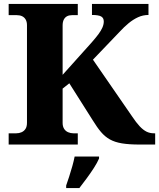

<svg xmlns="http://www.w3.org/2000/svg" viewBox="-20 -734 808 975"><path d="M24 0V-57H62Q77 -57 89.5 -62.5Q102 -68 109.5 -79.5Q117 -91 117 -111V-606Q117 -623 110.5 -634.5Q104 -646 92.5 -651.5Q81 -657 66 -657H24V-714H375V-657H345Q331 -657 320.5 -651.5Q310 -646 304 -634.5Q298 -623 298 -604V-354L446 -519Q467 -543 480 -560.5Q493 -578 500 -594Q507 -610 507 -625Q507 -643 493.5 -650.5Q480 -658 447 -658V-714H734V-658Q706 -658 681 -646.5Q656 -635 633 -616Q610 -597 587 -572L452 -431L650 -144Q672 -111 689.5 -92.5Q707 -74 724 -65.5Q741 -57 763 -57H768V0H688Q635 0 599 -6Q563 -12 538 -26Q513 -40 493 -63.5Q473 -87 451 -123L332 -311L298 -284V-110Q298 -92 305.5 -80Q313 -68 326 -62.5Q339 -57 353 -57H375V0ZM316 208Q323 188 331.5 162Q340 136 347.5 109Q355 82 359 61H483V71Q474 92 457 118.5Q440 145 420 172Q400 199 383 221H316Z"/></svg>

Font: Noto Serif Hebrew ExtraBold
Style: Regular
Weight: 800
Version: Version 2.003